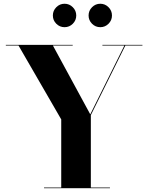

<svg xmlns="http://www.w3.org/2000/svg" viewBox="-20 -985 776 1005"><path d="M443.7 -903.9Q443.7 -929.1 461.7 -947.2Q479.7 -965.4 504.9 -965.4Q530.1 -965.4 548.1 -947.2Q566.1 -929.1 566.1 -903.9Q566.1 -878.7 548.1 -860.7Q530.1 -842.7 504.9 -842.7Q479.7 -842.7 461.7 -860.7Q443.7 -878.7 443.7 -903.9ZM256.7 -903.9Q256.7 -929.1 274.7 -947.2Q292.7 -965.4 317.9 -965.4Q343.1 -965.4 361.1 -947.2Q379.1 -929.1 379.1 -903.9Q379.1 -878.7 361.1 -860.7Q343.1 -842.7 317.9 -842.7Q292.7 -842.7 274.7 -860.7Q256.7 -878.7 256.7 -903.9ZM210.5 -3.5H300.5V-360L77 -746.5H10.5V-750H360.5V-746.5H257L452.5 -386.5L631 -746.5H516V-750H725.5V-746.5H636L455.5 -382.5V-3.5H555.5V0H210.5Z"/></svg>

Font: Bodoni* 48pt
Style: Bold
Weight: 700
Version: Version 2.3